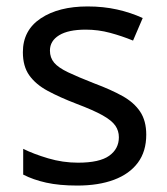

<svg xmlns="http://www.w3.org/2000/svg" viewBox="-20 -566 519 596"><path d="M434 -148Q434 -96 408 -61Q382 -26 334 -8Q286 10 220 10Q164 10 123.5 1Q83 -8 52 -24V-104Q84 -88 129.5 -74.5Q175 -61 222 -61Q289 -61 319 -82.5Q349 -104 349 -140Q349 -160 338 -176Q327 -192 298.5 -208Q270 -224 217 -244Q165 -264 128 -284Q91 -304 71 -332Q51 -360 51 -404Q51 -472 106.5 -509Q162 -546 252 -546Q301 -546 343.5 -536.5Q386 -527 423 -510L393 -440Q359 -454 322 -464Q285 -474 246 -474Q192 -474 163.5 -456.5Q135 -439 135 -409Q135 -387 148 -371.5Q161 -356 191.5 -341.5Q222 -327 273 -307Q324 -288 360 -268Q396 -248 415 -219.5Q434 -191 434 -148Z"/></svg>

Font: uguzrati85
Style: Book
Weight: 400
Designer: Jelle Bosma - Monotype Design Team, Universal Thirst
Foundry: Monotype Imaging Inc.
Version: Version 2.106